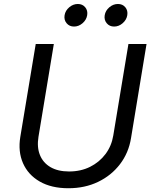

<svg xmlns="http://www.w3.org/2000/svg" viewBox="-20 -953 784 984"><path d="M330.6 11.7Q243.2 11.7 183.6 -22.7Q124 -57.1 97.9 -116.7Q71.8 -176.3 84 -251L163.1 -727.5H255.9L177.2 -252Q168.5 -198.7 184.6 -158.7Q200.7 -118.7 238.8 -96.4Q276.9 -74.2 334 -74.2Q394 -74.2 441.9 -98.1Q489.7 -122.1 520.8 -163.6Q551.8 -205.1 560.5 -258.3L638.2 -727.5H731L651.4 -244.6Q639.2 -169.4 595 -111.6Q550.8 -53.7 482.9 -21Q415 11.7 330.6 11.7ZM564.9 -816.9Q541 -816.9 526.9 -834Q512.7 -851.1 516.6 -875Q520.5 -898.9 540.5 -915.8Q560.5 -932.6 584.5 -932.6Q608.4 -932.6 622.3 -915.8Q636.2 -898.9 632.3 -875Q628.4 -851.1 608.6 -834Q588.9 -816.9 564.9 -816.9ZM359.4 -816.9Q335.4 -816.9 321.3 -834Q307.1 -851.1 311 -875Q314.9 -898.9 335 -915.8Q355 -932.6 378.9 -932.6Q402.8 -932.6 416.7 -915.8Q430.7 -898.9 426.8 -875Q422.9 -851.1 403.1 -834Q383.3 -816.9 359.4 -816.9Z"/></svg>

Font: Inter
Style: Italic
Weight: 400
Italic angle: -9.3988°
Designer: Rasmus Andersson
Foundry: rsms
Version: Version 4.001;git-66647c0bb